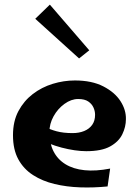

<svg xmlns="http://www.w3.org/2000/svg" viewBox="-20 -802 599 828"><path d="M444 2Q385 8 326 6Q267 4 215 -8.5Q163 -21 122.5 -47Q82 -73 59 -115Q36 -157 36 -219Q36 -279 59.5 -323Q83 -367 121.5 -396.5Q160 -426 207.5 -440.5Q255 -455 303 -455Q376 -455 425.5 -429.5Q475 -404 499.5 -366Q524 -328 523 -288Q523 -255 507.5 -223Q492 -191 455 -170.5Q418 -150 352 -150Q329 -150 301.5 -154Q274 -158 245.5 -165.5Q217 -173 191 -183.5Q165 -194 147 -207L173 -256Q194 -244 223.5 -236Q253 -228 293 -228Q321 -228 343 -237Q365 -246 377.5 -263.5Q390 -281 390 -307Q390 -323 383 -338.5Q376 -354 360.5 -364.5Q345 -375 317 -375Q287 -375 258 -354Q229 -333 211 -300.5Q193 -268 193 -232Q193 -185 210.5 -150Q228 -115 262 -94Q296 -73 344.5 -68Q393 -63 455 -75ZM321 -550 132 -721 195 -782 365 -585Z"/></svg>

Font: Marhey Light Medium
Style: Regular
Weight: 500
Version: Version 1.000